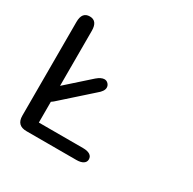

<svg xmlns="http://www.w3.org/2000/svg" viewBox="-141 -769 919 914"><g transform="rotate(30 319.0 -312.0)"><path d="M115 -169Q102.5 -169 94.2 -177.8Q86 -186.5 86 -197.5Q86 -218 114 -240L271.5 -380.5Q294.5 -400 312 -400Q324 -400 332.5 -391Q341 -382 341 -370Q341 -350.5 313.5 -328.5L155.5 -187.5Q133 -169 115 -169ZM144 -65H387.5Q411.5 -65 424.8 -56.5Q438 -48 438 -32Q438 -17 424.8 -8.5Q411.5 0 387.5 0H113.5Q59.5 0 59.5 -54V-569.5Q59.5 -624 102 -624Q144 -624 144 -569.5Z"/></g></svg>

Font: Sono
Style: Regular
Weight: 400
Designer: Tyler Finck
Foundry: Tyler Finck
Version: Version 2.112